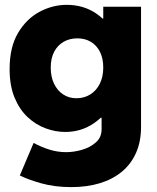

<svg xmlns="http://www.w3.org/2000/svg" viewBox="-20 -556 644 789"><path d="M272.5 212.9Q205.1 212.9 149.4 197.3Q93.8 181.6 61.5 165L118.2 31.2Q148.4 47.9 182.4 58.6Q216.3 69.3 252 69.3Q283.2 69.3 316.9 59.6Q350.6 49.8 374 29.1Q397.5 8.3 397.5 -24.4V-72.3H381.8L406.2 -122.1V-419.9L364.3 -479.5H404.3V-528.3H559.6V-34.2Q559.6 25.4 539.3 71.5Q519 117.7 481.2 149.2Q443.4 180.7 390.6 196.8Q337.9 212.9 272.5 212.9ZM248 -13.7Q208 -13.7 167.5 -28.6Q127 -43.5 93.5 -74.7Q60.1 -106 39.8 -155Q19.5 -204.1 19.5 -272.5Q19.5 -362.3 54.2 -420.7Q88.9 -479 142.6 -507.6Q196.3 -536.1 253.9 -536.1Q322.3 -536.1 373.8 -501.5Q425.3 -466.8 453.9 -408.9Q482.4 -351.1 482.4 -282.2Q482.4 -210.4 451.7 -149.4Q420.9 -88.4 367.9 -51Q314.9 -13.7 248 -13.7ZM293.9 -152.3Q326.2 -152.3 351.1 -168Q376 -183.6 390.1 -211.9Q404.3 -240.2 404.3 -278.3Q404.3 -316.4 390.6 -343.3Q377 -370.1 353 -384.3Q329.1 -398.4 297.9 -398.4Q266.1 -398.4 241.5 -384.3Q216.8 -370.1 202.6 -343.3Q188.5 -316.4 188.5 -278.3Q188.5 -240.2 202.1 -211.9Q215.8 -183.6 239.5 -168Q263.2 -152.3 293.9 -152.3Z"/></svg>

Font: Reddit Sans Black
Style: Regular
Weight: 900
Version: Version 1.014